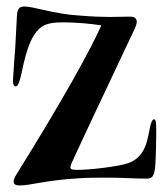

<svg xmlns="http://www.w3.org/2000/svg" viewBox="-20 -582 501 591"><path d="M55.2 -562Q65.4 -562 81.5 -558.6Q97.7 -555.2 119.1 -550.3Q140.6 -545.4 167 -540.8Q193.4 -536.1 224.1 -534.2Q254.4 -531.7 276.6 -530.8Q298.8 -529.8 315.9 -529.8Q333 -529.8 347.7 -530.3Q362.3 -530.8 378.9 -530.8Q391.6 -530.8 396.2 -526.4Q400.9 -522 400.9 -515.1Q400.9 -509.8 398.7 -503.9Q396.5 -498 395 -494.1Q394 -492.2 385.5 -474.1Q377 -456.1 363.5 -427.7Q350.1 -399.4 333.3 -363.5Q316.4 -327.6 298.6 -290Q280.8 -252.4 263.7 -216.1Q246.6 -179.7 232.9 -150.1Q219.2 -120.6 210 -100.8Q200.7 -81.1 199.2 -77.1Q198.2 -74.7 197.5 -72Q196.8 -69.3 196.8 -67.9Q196.8 -61 203.6 -60.1Q210.4 -59.1 217.8 -59.1Q232.4 -59.1 254.4 -60.8Q276.4 -62.5 299.1 -65.4Q321.8 -68.4 342.3 -72Q362.8 -75.7 375 -80.1Q391.6 -85.9 402.6 -95.9Q413.6 -106 420.4 -117.7Q427.2 -129.4 430.9 -142.1Q434.6 -154.8 437 -167Q438.5 -173.3 439.9 -181.6Q441.4 -189.9 443.4 -197.3Q445.3 -204.6 448 -209.7Q450.7 -214.8 454.1 -214.8Q459 -214.8 460 -203.6Q460.9 -192.4 460.9 -179.2Q460.9 -172.4 460.7 -158Q460.4 -143.6 460.2 -127.4Q460 -111.3 459.2 -96.2Q458.5 -81.1 458 -73.2Q456.5 -52.7 451.7 -42.5Q446.8 -32.2 433.1 -32.2Q406.7 -32.2 373.8 -33.7Q340.8 -35.2 306.2 -35.2Q287.1 -35.2 266.4 -34.9Q245.6 -34.7 222.2 -33.2Q183.1 -30.8 154.5 -27.1Q126 -23.4 104.7 -19.8Q83.5 -16.1 68.4 -13.7Q53.2 -11.2 41 -11.2Q30.3 -11.2 26.1 -14.4Q22 -17.6 22 -22.9Q22 -31.2 29.8 -43.9Q84 -130.9 126.5 -202.1Q168.9 -273.4 201.2 -330.3Q233.4 -387.2 255.9 -430.4Q278.3 -473.6 292 -503.9Q279.8 -505.9 265.4 -507.6Q251 -509.3 235.6 -510.5Q220.2 -511.7 204.8 -512.5Q189.5 -513.2 175.8 -513.2Q163.1 -513.2 152.3 -512.5Q141.6 -511.7 133.8 -509.8Q117.2 -506.8 104.7 -496.8Q92.3 -486.8 82.8 -470.7Q73.2 -454.6 65.7 -432.4Q58.1 -410.2 51.8 -382.8Q49.3 -371.1 46.9 -359.4Q44.4 -347.7 41.7 -337.9Q39.1 -328.1 35.6 -322Q32.2 -315.9 27.8 -315.9Q24.9 -315.9 22.5 -319.6Q20 -323.2 20 -333Q20 -336.4 20.8 -348.9Q21.5 -361.3 22.7 -377Q23.9 -392.6 24.9 -408.7Q25.9 -424.8 26.9 -435.1L32.2 -534.2Q33.2 -550.8 38.6 -556.4Q43.9 -562 55.2 -562Z"/></svg>

Font: Henny Penny
Style: Regular
Weight: 400
Version: Version 1.001